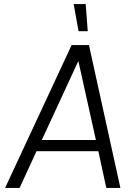

<svg xmlns="http://www.w3.org/2000/svg" viewBox="-20 -921 685 941"><path d="M5 0 331 -700H416L570 0H501L462 -180H159L76 0ZM364 -622 185 -235H450ZM410 -768H365L341 -901H400Z"/></svg>

Font: Kulim Park Light
Style: Italic
Weight: 300
Italic angle: -8°
Designer: Noponies / Dale Sattler
Foundry: Noponies
Version: Version 1.000; ttfautohint (v1.8.3)